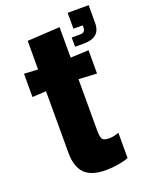

<svg xmlns="http://www.w3.org/2000/svg" viewBox="-149 -867 739 953"><g transform="rotate(-20 220.5 -390.5)"><path d="M307 -619V-668H350Q366 -668 372.5 -674.5Q379 -681 379 -694V-706H330V-790H441V-697Q441 -656 418.5 -637.5Q396 -619 354 -619ZM243 9Q165 9 130.5 -27Q96 -63 96 -135V-461L23 -457V-580L96 -576V-727L268 -737V-576L364 -580V-457L268 -462V-190Q268 -157 275.5 -145.5Q283 -134 311 -134Q326 -134 340 -137.5Q354 -141 363 -145V-11Q341 -2 307 3.5Q273 9 243 9Z"/></g></svg>

Font: BDO Grotesk ExtraBold
Style: Regular
Weight: 800
Designer: Deni Anggara
Foundry: Lokal Container
Version: Version 2.000